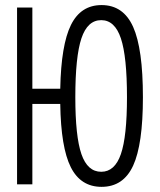

<svg xmlns="http://www.w3.org/2000/svg" viewBox="-20 -723 626 753"><path d="M46.9 0V-693.4H106.9V-375H216.3Q219.7 -547.4 258.3 -625.2Q296.9 -703.1 378.4 -703.1Q463.9 -703.1 502.2 -617.4Q540.5 -531.7 540.5 -341.8Q540.5 -156.7 502.2 -73.5Q463.9 9.8 378.4 9.8Q296.4 9.8 257.6 -67.4Q218.8 -144.5 216.3 -315.4H106.9V0ZM377 -49.3Q430.2 -49.3 454.1 -118.7Q478 -188 478 -341.8Q478 -501 454.1 -572.5Q430.2 -644 377 -644Q323.2 -644 299.3 -572.5Q275.4 -501 275.4 -341.8Q275.4 -188 299.3 -118.7Q323.2 -49.3 377 -49.3Z"/></svg>

Font: Caskaydia Cove Light
Style: Regular
Weight: 300
Monospace: yes
Designer: Aaron Bell
Foundry: Saja Typeworks
Version: Version 4.300; ttfautohint (v1.8.3)